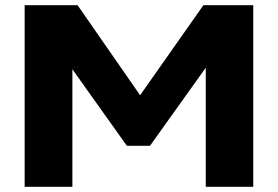

<svg xmlns="http://www.w3.org/2000/svg" viewBox="-20 -720 1072 740"><path d="M75 0V-700H279L520 -353L764 -700H956V0H773V-459L558 -158H469L259 -453V0Z"/></svg>

Font: Georama Extended
Style: Bold
Weight: 700
Width: 7
Designer: Jean-Baptiste Levee
Foundry: Production Type
Version: Version 1.000